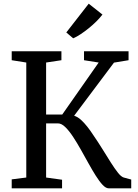

<svg xmlns="http://www.w3.org/2000/svg" viewBox="-20 -1021 746 1041"><path d="M43.5 0V-48.5L122.5 -58.5V-682L43.5 -694.5V-743H313V-694.5L230 -682V-400H317.5L515 -682L435.5 -694.5V-743H677V-694.5L598 -681.5L382 -393.5Q401 -387.5 418.5 -371.8Q436 -356 453.2 -334.2Q470.5 -312.5 487.5 -286Q512 -250.5 535.8 -212Q559.5 -173.5 580.8 -140Q602 -106.5 619.8 -84.2Q637.5 -62 651 -58.5L691.5 -47.5V0H569Q554 0 536.5 -18.5Q519 -37 499.8 -67.5Q480.5 -98 460 -135Q439.5 -172 419 -208.5Q398 -246 376.5 -278.8Q355 -311.5 334.2 -331.8Q313.5 -352 294.5 -352H230V-58.5L316.5 -46.5V0ZM376.5 -813.5 339.5 -845 461 -1001 535.5 -942Q522 -924.5 502.8 -905.2Q483.5 -886 461.2 -868Q439 -850 417.5 -835.8Q396 -821.5 377.5 -813.5Z"/></svg>

Font: Merriweather 28pt
Style: Regular
Weight: 400
Version: Version 2.100